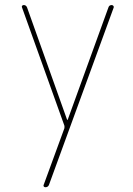

<svg xmlns="http://www.w3.org/2000/svg" viewBox="-20 -540 540 779"><path d="M241.2 -30.3 69.3 -509.8Q67.4 -513.7 69.8 -516.6Q72.3 -519.5 76.2 -519.5Q85.9 -519.5 89.8 -509.8L252 -54.7Q252 -53.7 253.9 -53.7Q254.9 -53.7 254.9 -54.7L419.9 -509.8Q422.9 -519.5 433.6 -519.5Q436.5 -519.5 439.5 -516.6Q442.4 -513.7 441.4 -509.8L178.7 210Q174.8 219.7 164.1 219.7Q160.2 219.7 157.7 216.8Q155.3 213.9 157.2 210L241.2 -19.5Q242.2 -25.4 241.2 -30.3Z"/></svg>

Font: Rounded-X Mgen+ 1m thin
Style: Regular
Weight: 100
Designer: [Source Han Sans]
Ryoko NISHIZUKA  (kana & ideographs); Paul D. Hunt (Latin, Greek & Cyrillic); Wenlong ZHANG  (bopomofo
Version: Version 1.059.20150602